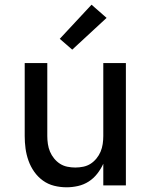

<svg xmlns="http://www.w3.org/2000/svg" viewBox="-20 -788 640 816"><path d="M263 8Q236 8 210 1.5Q184 -5 162.5 -20.5Q141 -36 125.5 -58Q110 -80 101 -105.5Q92 -131 88.5 -157Q85 -183 85 -210V-520H181V-210Q181 -193 183.5 -176Q186 -159 192.5 -143.5Q199 -128 210 -114.5Q221 -101 235 -92Q249 -83 266 -79.5Q283 -76 300 -76Q317 -76 334 -79.5Q351 -83 365 -92Q379 -101 390 -114.5Q401 -128 407.5 -143.5Q414 -159 416.5 -176Q419 -193 419 -210V-520H515V0H419V-92Q409 -70 393.5 -50Q378 -30 357 -16.5Q336 -3 311.5 2.5Q287 8 263 8ZM287 -577 234 -623 369 -768 433 -712Z"/></svg>

Font: Iosevka Fixed Curly Md Ex
Style: Regular
Weight: 500
Width: 7
Monospace: yes
Designer: Belleve Invis
Foundry: Belleve Invis
Version: Version 30.1.2